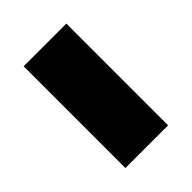

<svg xmlns="http://www.w3.org/2000/svg" viewBox="-19 -539 419 419"><g transform="rotate(45 190.0 -330.0)"><path d="M33.2 -396H347.2V-264.2H33.2Z"/></g></svg>

Font: TASA Explorer
Style: Bold
Weight: 700
Designer: Weizhong Zhang
Foundry: Local Remote
Version: Version 1.000;Glyphs 3.1.2 (3151)